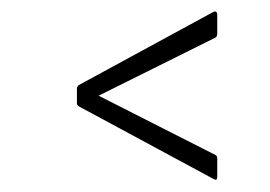

<svg xmlns="http://www.w3.org/2000/svg" viewBox="-20 -464 460 327"><path d="M344 -159 114 -283Q111 -285 111 -288V-314Q111 -316 114 -319L344 -444Q347 -445 348.5 -443.5Q350 -442 350 -439V-407Q350 -402 347 -400L148 -301L347 -200Q350 -199 350 -194V-163Q350 -160 349 -158.5Q348 -157 344 -159Z"/></svg>

Font: Sofia Sans Extra Condensed ExtraLight
Style: Italic
Weight: 250
Italic angle: -9°
Version: Version 4.100